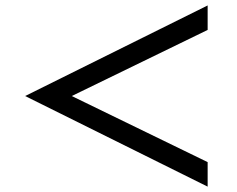

<svg xmlns="http://www.w3.org/2000/svg" viewBox="-20 -736 880 712"><path d="M750 -715.8V-625L246.1 -379.9L750 -134.8V-43.9L73.2 -379.9Z"/></svg>

Font: BIZ UDPGothic
Style: Bold
Weight: 700
Designer: TypeBank Co., Ltd.
Foundry: Morisawa Inc.
Version: Version 1.051